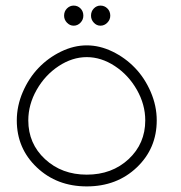

<svg xmlns="http://www.w3.org/2000/svg" viewBox="-20 -666 648 686"><path d="M243.2 -574.2Q229.5 -574.2 219.2 -585Q209 -595.7 209 -609.9Q209 -625.5 219.2 -635.7Q229.5 -646 243.2 -646Q257.8 -646 267.8 -635.7Q277.8 -625.5 277.8 -609.9Q277.8 -595.7 267.6 -585Q257.3 -574.2 243.2 -574.2ZM338.9 -574.2Q325.2 -574.2 315.2 -585Q305.2 -595.7 305.2 -609.9Q305.2 -625.5 315.2 -635.7Q325.2 -646 338.9 -646Q353.5 -646 363.8 -635.7Q374 -625.5 374 -609.9Q374 -595.7 363.5 -585Q353 -574.2 338.9 -574.2ZM290 0Q183.1 0 111.6 -67.9Q40 -135.7 40 -235.8Q40 -287.6 61.5 -337.4Q83 -387.2 117.7 -423.3Q152.3 -459.5 198 -481.7Q243.7 -503.9 290 -503.9Q336.4 -503.9 382.1 -481.7Q427.7 -459.5 462.4 -423.3Q497.1 -387.2 518.6 -337.4Q540 -287.6 540 -235.8Q540 -135.7 468.8 -67.9Q397.5 0 290 0ZM290 -42Q379.9 -42 439.5 -97.4Q499 -152.8 499 -235.8Q499 -292.5 469 -345.2Q439 -397.9 390.4 -429.9Q341.8 -461.9 290 -461.9Q238.3 -461.9 189.7 -429.9Q141.1 -397.9 111.1 -345.2Q81.1 -292.5 81.1 -235.8Q81.1 -152.8 140.9 -97.4Q200.7 -42 290 -42Z"/></svg>

Font: Montserrat-Arabic ExtraLight
Style: Regular
Weight: 275
Designer: Mohamed Gaber
Foundry: Kief Type Foundry
Version: Version 5.008;PS 005.008;hotconv 1.0.88;makeotf.lib2.5.64775